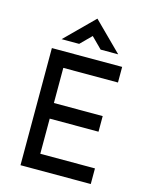

<svg xmlns="http://www.w3.org/2000/svg" viewBox="-119 -875 739 950"><g transform="rotate(15 250.0 -399.5)"><path d="M260 -799 115 -655H205L260 -710L315 -655H405ZM80 0H440V-80H160V-260H410V-340H160V-520H440V-600H80Z"/></g></svg>

Font: Gauge
Style: Regular
Weight: 400
Designer: Daniel Pimley
Foundry: Daniel Pimley
Version: Version 1.004;PS 001.001;hotconv 1.0.56